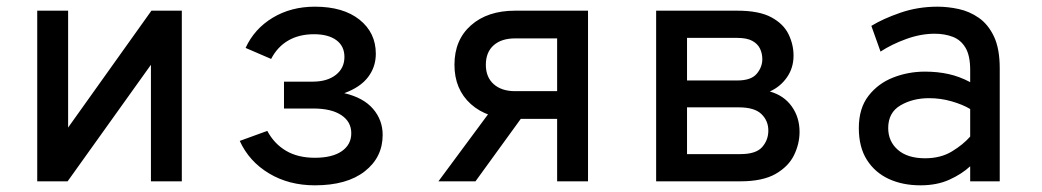

<svg xmlns="http://www.w3.org/2000/svg" viewBox="-20 -543 3120 575"><path d="M91.5 0V-511H184V-161L433.5 -511H524.5V0H432V-349L182.5 0Z M923 12Q845 12 785.5 -23.8Q726 -59.5 698 -121L780.5 -151Q801 -112.5 836.5 -91.5Q872 -70.5 923 -70.5Q975 -70.5 1003.5 -90.2Q1032 -110 1032 -144Q1032 -178.5 1002.2 -198.2Q972.5 -218 919 -218H830.5V-298.5H916.5Q960 -298.5 985.8 -318.8Q1011.5 -339 1011.5 -372.5Q1011.5 -405 987.2 -422.8Q963 -440.5 920.5 -440.5Q875.5 -440.5 843 -421.5Q810.5 -402.5 792 -366.5L715.5 -399.5Q741.5 -456.5 796.5 -489.8Q851.5 -523 923 -523Q1008 -523 1056.8 -484Q1105.5 -445 1105.5 -382Q1105.5 -342.5 1082.2 -312Q1059 -281.5 1011 -264Q1068.5 -250.5 1097.2 -217Q1126 -183.5 1126 -139Q1126 -72 1072.5 -30Q1019 12 923 12Z M1648.5 0V-187H1522.5Q1439.5 -187 1390.2 -231.2Q1341 -275.5 1341 -349Q1341 -423.5 1390.5 -467.2Q1440 -511 1522.5 -511H1741V0ZM1293 0 1464 -231H1571.5L1404 0ZM1522.5 -270H1648.5V-428H1522.5Q1481.5 -428 1458.2 -407.2Q1435 -386.5 1435 -349Q1435 -312 1458.5 -291Q1482 -270 1522.5 -270Z M1945 0V-511H2188.5Q2253.5 -511 2290 -491.2Q2326.5 -471.5 2341.5 -440.5Q2356.5 -409.5 2356.5 -376.5Q2356.5 -340 2337 -311.8Q2317.5 -283.5 2285.5 -269Q2328 -257 2351.2 -224.2Q2374.5 -191.5 2374.5 -148Q2374.5 -112.5 2358 -78.5Q2341.5 -44.5 2302.8 -22.2Q2264 0 2197.5 0ZM2037.5 -81.5H2197.5Q2244 -81.5 2262.5 -102.5Q2281 -123.5 2281 -152Q2281 -181.5 2260.2 -201.5Q2239.5 -221.5 2192.5 -221.5H2037.5ZM2037.5 -302H2188Q2229.5 -302 2246.2 -322Q2263 -342 2263 -366Q2263 -382.5 2256.2 -397Q2249.5 -411.5 2233.2 -420.5Q2217 -429.5 2188 -429.5H2037.5Z M2736.5 12Q2683 12 2641.5 -7.2Q2600 -26.5 2576 -64.5Q2552 -102.5 2552 -159.5Q2552 -218.5 2580.8 -255.8Q2609.5 -293 2654.8 -310.8Q2700 -328.5 2750 -328.5Q2788 -328.5 2820.8 -321.2Q2853.5 -314 2885.5 -297V-333.5Q2885.5 -376.5 2871.5 -400Q2857.5 -423.5 2833.2 -432.8Q2809 -442 2779 -442Q2737.5 -442 2694 -426.2Q2650.5 -410.5 2617 -388.5L2589.5 -465.5Q2624.5 -487 2676.8 -505Q2729 -523 2787.5 -523Q2818.5 -523 2851 -516Q2883.5 -509 2911.5 -489.5Q2939.5 -470 2956.8 -433.5Q2974 -397 2974 -338.5V0H2885.5V-45Q2860 -21.5 2823 -4.8Q2786 12 2736.5 12ZM2750.5 -69Q2797 -69 2830.8 -89.5Q2864.5 -110 2885.5 -134V-216.5Q2863 -230 2830 -239.5Q2797 -249 2762.5 -249Q2713.5 -249 2676.8 -227.5Q2640 -206 2640 -159.5Q2640 -119.5 2669 -94.2Q2698 -69 2750.5 -69Z"/></svg>

Font: Overpass Mono Medium
Style: Regular
Weight: 500
Monospace: yes
Designer: Delve Withrington, Dave Bailey
Foundry: Delve Fonts LLC
Version: Version 4.000